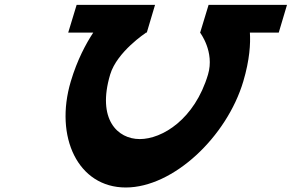

<svg xmlns="http://www.w3.org/2000/svg" viewBox="-20 -792 1229 809"><path d="M856.5 -478C800.2 -289 663.3 -206 568.9 -206C475.4 -206 387.9 -289 444.2 -478C472.8 -574 595 -654 595 -654L593.5 -654.6H598.5L633.3 -771.5H302.9L267.4 -654.6H372.9C342.9 -609.2 305.6 -540.5 278.3 -449C208.7 -215 308.4 -2 509.9 -2C710.5 -2 935.7 -216 1005.1 -449C1032.3 -540.5 1035.9 -609.2 1032.9 -654.6H1154.5L1189.3 -771.5H858.9L823.6 -655.3L822.8 -655C822.8 -655 885.1 -574 856.5 -478Z"/></svg>

Font: Hussar
Style: BdOblThree
Weight: 700
Foundry: Cannot Into Space Fonts
Version: Version 2.00